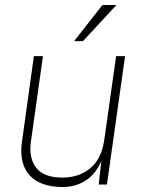

<svg xmlns="http://www.w3.org/2000/svg" viewBox="-20 -743 577 773"><path d="M228 10Q186.5 9.5 154 -2Q121.5 -13.5 100.2 -36Q79 -58.5 70.5 -92.8Q62 -127 68.5 -173L116.5 -517H153L104.5 -173Q95 -108 125.5 -68Q156 -28 231 -28Q297.5 -28 343.2 -65.5Q389 -103 400 -181L447.5 -517H483.5L410.5 0H377.5L388 -95Q375 -63 352.5 -39.2Q330 -15.5 298.8 -2.5Q267.5 10.5 228 10ZM278.5 -577.5 392.5 -723H449L314 -577.5Z"/></svg>

Font: Public Sans Thin
Style: Italic
Weight: 100
Italic angle: -8°
Designer: The Public Sans project authors (U.S. Web Design System). Libre Franklin designed by Pablo Impallari and Rodrigo Fuenzal
Version: Version 2.000